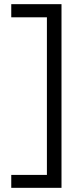

<svg xmlns="http://www.w3.org/2000/svg" viewBox="-20 -720 389 921"><path d="M275 181H34V119H205V-637H34V-700H275Z"/></svg>

Font: Lexend HM
Style: Regular
Weight: 400
Designer: Bonnie Shaver-Troup, Thomas Jockin, Octavio Pardo
Foundry: Lexend
Version: Version 1.091